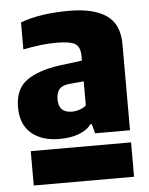

<svg xmlns="http://www.w3.org/2000/svg" viewBox="-50 -742 589 757"><g transform="rotate(-5 244.5 -363.0)"><path d="M18 -338Q18 -410 64 -443.5Q110 -477 198 -489L285 -500V-517Q285 -554 265.5 -566.5Q246 -579 191 -579Q132 -579 59 -564V-671Q135 -700 253 -700Q348 -700 399 -665Q450 -630 450 -550V-210H312L302 -247H296Q281 -225 248 -212.5Q215 -200 170 -200Q100 -200 59 -235.5Q18 -271 18 -338ZM285 -323V-418L231 -413Q202 -411 189 -397.5Q176 -384 176 -356Q176 -303 228 -303Q246 -303 261.5 -309Q277 -315 285 -323ZM450 -26H53V-162H450Z"/></g></svg>

Font: Gmarket Sans TTF Bold
Style: Regular
Weight: 700
Designer: Creative Director : Sungho Lee; Art Director : Kiwoong Choi; Project Manager : Sori Yang, Jongwook Yoon; Font Designer :
Foundry: Sandoll Inc.
Version: Version 1.000;hotconv 1.0.109;makeotfexe 2.5.65596